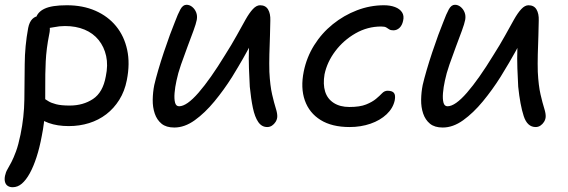

<svg xmlns="http://www.w3.org/2000/svg" viewBox="-32 -523 2380 804"><path d="M256 5Q208 5 172 -8Q136 -21 117 -42Q98 -63 102 -86Q105 -98 113 -107Q121 -116 134 -116Q144 -116 152 -111Q160 -106 171 -99Q182 -92 203 -86.5Q224 -81 260 -81Q316 -81 357.5 -108.5Q399 -136 411 -203Q421 -250 412.5 -288.5Q404 -327 381 -355.5Q358 -384 322 -399Q286 -414 240 -414Q217 -414 193 -409Q169 -404 151 -404Q140 -404 131 -409.5Q122 -415 119 -425Q116 -435 118 -445Q124 -472 154.5 -486.5Q185 -501 248 -501Q315 -501 367.5 -478Q420 -455 454 -413.5Q488 -372 500.5 -314.5Q513 -257 499 -187Q490 -141 467.5 -105Q445 -69 413 -44.5Q381 -20 341 -7.5Q301 5 256 5ZM21 261Q9 261 0.5 255.5Q-8 250 -11 239Q-14 228 -11 213Q-8 198 -0.5 185.5Q7 173 16 155.5Q25 138 35 111Q45 84 54 40Q69 -33 70 -106Q71 -179 71.5 -254.5Q72 -330 86 -406Q91 -431 103.5 -443.5Q116 -456 134 -456Q150 -456 160.5 -445.5Q171 -435 175 -417.5Q179 -400 174 -379Q162 -319 159.5 -265.5Q157 -212 157.5 -161Q158 -110 156 -59Q154 -8 143 46Q134 95 121 135Q108 175 92.5 203Q77 231 59.5 246Q42 261 21 261Z M698 11Q664 11 644.5 -5Q625 -21 616 -47.5Q607 -74 607.5 -105.5Q608 -137 614 -167Q620 -193 630.5 -229Q641 -265 654 -304Q667 -343 679.5 -377Q692 -411 700 -430Q713 -465 723.5 -484Q734 -503 749 -503Q762 -503 773 -494Q784 -485 789.5 -471Q795 -457 792 -440Q789 -424 778 -394Q767 -364 753 -327Q739 -290 726 -252.5Q713 -215 707 -185Q701 -158 699 -133.5Q697 -109 701 -93.5Q705 -78 718 -78Q750 -78 799.5 -135Q849 -192 910 -292Q938 -336 959 -374Q980 -412 996 -440.5Q1012 -469 1027 -485Q1042 -501 1057 -501Q1080 -501 1090.5 -483.5Q1101 -466 1100 -437Q1100 -411 1098.5 -373Q1097 -335 1096 -295.5Q1095 -256 1096 -222Q1099 -164 1107.5 -127.5Q1116 -91 1123 -69Q1130 -47 1129 -33Q1128 -22 1122 -12.5Q1116 -3 1107 3Q1098 9 1087 9Q1064 9 1049.5 -12Q1035 -33 1027 -71Q1019 -109 1014 -160Q1012 -196 1010.5 -237Q1009 -278 1010.5 -319Q1012 -360 1014 -395L1043 -385Q1031 -362 1017.5 -336Q1004 -310 985.5 -277.5Q967 -245 940 -201Q906 -147 866 -98.5Q826 -50 783.5 -19.5Q741 11 698 11Z M1432 9Q1358 9 1310.5 -20.5Q1263 -50 1244.5 -102.5Q1226 -155 1240 -224Q1252 -283 1283.5 -333.5Q1315 -384 1361.5 -421.5Q1408 -459 1463 -480Q1518 -501 1576 -501Q1602 -501 1622 -493.5Q1642 -486 1651.5 -471.5Q1661 -457 1656 -436Q1652 -417 1641 -406.5Q1630 -396 1615 -396Q1604 -396 1598 -400Q1592 -404 1585.5 -408Q1579 -412 1564 -412Q1507 -412 1457 -383.5Q1407 -355 1372.5 -309.5Q1338 -264 1327 -212Q1320 -170 1329.5 -139.5Q1339 -109 1365.5 -92Q1392 -75 1431 -75Q1475 -75 1501 -85.5Q1527 -96 1542.5 -109Q1558 -122 1568 -132.5Q1578 -143 1591 -143Q1610 -143 1617.5 -134Q1625 -125 1621 -103Q1614 -70 1587 -44.5Q1560 -19 1519.5 -5Q1479 9 1432 9Z M1822 11Q1788 11 1768.5 -5Q1749 -21 1740 -47.5Q1731 -74 1731.5 -105.5Q1732 -137 1738 -167Q1744 -193 1754.5 -229Q1765 -265 1778 -304Q1791 -343 1803.5 -377Q1816 -411 1824 -430Q1837 -465 1847.5 -484Q1858 -503 1873 -503Q1886 -503 1897 -494Q1908 -485 1913.5 -471Q1919 -457 1916 -440Q1913 -424 1902 -394Q1891 -364 1877 -327Q1863 -290 1850 -252.5Q1837 -215 1831 -185Q1825 -158 1823 -133.5Q1821 -109 1825 -93.5Q1829 -78 1842 -78Q1874 -78 1923.5 -135Q1973 -192 2034 -292Q2062 -336 2083 -374Q2104 -412 2120 -440.5Q2136 -469 2151 -485Q2166 -501 2181 -501Q2204 -501 2214.5 -483.5Q2225 -466 2224 -437Q2224 -411 2222.5 -373Q2221 -335 2220 -295.5Q2219 -256 2220 -222Q2223 -164 2231.5 -127.5Q2240 -91 2247 -69Q2254 -47 2253 -33Q2252 -22 2246 -12.5Q2240 -3 2231 3Q2222 9 2211 9Q2176 9 2161 -37Q2146 -83 2138 -160Q2136 -196 2134.5 -237Q2133 -278 2134.5 -319Q2136 -360 2138 -395L2167 -385Q2150 -350 2127 -308Q2104 -266 2064 -201Q2030 -147 1990 -98.5Q1950 -50 1907.5 -19.5Q1865 11 1822 11Z"/></svg>

Font: Shantell Sans
Style: Italic
Weight: 400
Italic angle: -11°
Designer: Stephen Nixon, Anya Danilova, Shantell Martin
Foundry: Arrow Type
Version: Version 1.011;[c5ecc13dd]